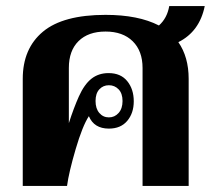

<svg xmlns="http://www.w3.org/2000/svg" viewBox="-20 -613 697 633"><path d="M568 -474Q602 -425 602 -353V0H450V-389Q450 -445 417.5 -477Q385 -509 328 -509Q271 -509 239 -477.5Q207 -446 207 -389V-207Q223 -257 240 -295Q258 -335 281.5 -353.5Q305 -372 338 -372Q378 -372 399.5 -345.5Q421 -319 421 -279Q421 -240 399.5 -214.5Q378 -189 339 -189Q290 -189 273 -230Q252 -198 229.5 -121.5Q207 -45 201 0H55V-353Q55 -453 121.5 -508.5Q188 -564 328 -564Q436 -564 504 -529Q531 -553 538 -593H655Q638 -509 568 -474ZM295 -280Q295 -255 307.5 -240.5Q320 -226 339 -226Q358 -226 371 -240.5Q384 -255 384 -280Q384 -305 371 -318.5Q358 -332 339 -332Q320 -332 307.5 -318.5Q295 -305 295 -280Z"/></svg>

Font: Trirong Bold
Style: Regular
Weight: 700
Designer: Katatrad Team
Foundry: CadsonDemak
Version: Version 1.000